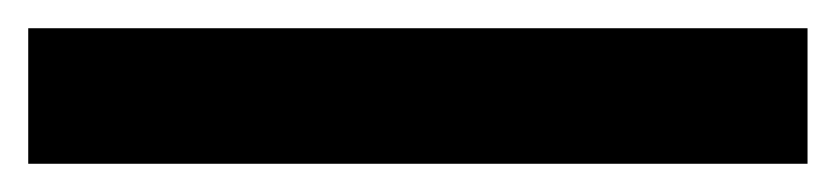

<svg xmlns="http://www.w3.org/2000/svg" viewBox="-25 -32 592 136"><path d="M-5 84V-12H547V84Z"/></svg>

Font: Source Serif 4 SmText
Style: Bold
Weight: 700
Designer: Frank Grießhammer
Foundry: Adobe
Version: Version 4.005;hotconv 1.1.0;makeotfexe 2.6.0